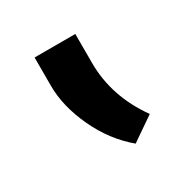

<svg xmlns="http://www.w3.org/2000/svg" viewBox="-73 -929 356 367"><g transform="rotate(-30 105.0 -745.5)"><path d="M134.8 -801.3Q134.8 -727.1 181.6 -661.6L129.9 -626Q90.8 -658.7 67.9 -708Q44.9 -757.3 44.9 -802.7V-865.2H134.8Z"/></g></svg>

Font: Mardoto
Style: Regular
Weight: 400
Designer: Christian Robertson, Vahan Hovhannisyan
Foundry: Google
Version: Version 1.000